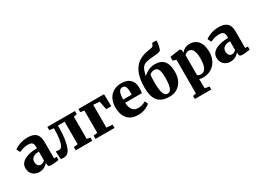

<svg xmlns="http://www.w3.org/2000/svg" viewBox="-33 -1845 4142 3057"><g transform="rotate(-30 2038.0 -316.0)"><path d="M184.5 11Q139.5 11 102 -8.8Q64.5 -28.5 42.2 -65.8Q20 -103 20 -156Q20 -201.5 44.5 -235.5Q69 -269.5 112.5 -292Q156 -314.5 213.8 -325.8Q271.5 -337 338 -337.5V-362.5Q338 -395.5 330 -416.5Q322 -437.5 301 -448Q280 -458.5 240 -458.5Q184 -458.5 142 -443.8Q100 -429 76.5 -419L45 -484Q58.5 -495.5 92.8 -514Q127 -532.5 176.8 -547Q226.5 -561.5 287 -561.5Q363.5 -561.5 408.5 -539.2Q453.5 -517 473.5 -472.5Q493.5 -428 493.5 -360V-62.5L542.5 -61.5V-4.5Q531.5 -2.5 508.5 1.2Q485.5 5 459 7.8Q432.5 10.5 410.5 10.5Q372.5 10.5 359 -0.2Q345.5 -11 345.5 -42V-68Q333.5 -51 311 -32.5Q288.5 -14 256.8 -1.5Q225 11 184.5 11ZM263.5 -78.5Q281 -78.5 302.2 -88.5Q323.5 -98.5 338 -113.5V-276Q284.5 -276 252.2 -261.5Q220 -247 205.8 -223.8Q191.5 -200.5 191.5 -173Q191.5 -143.5 200.5 -122.5Q209.5 -101.5 225.8 -90Q242 -78.5 263.5 -78.5Z M630 7Q614.5 7 602 4.8Q589.5 2.5 580 -0.5L572 -143.5Q582.5 -141 602 -139.2Q621.5 -137.5 636 -137.5Q666 -137.5 687.2 -175.2Q708.5 -213 720 -288.2Q731.5 -363.5 732 -477L652 -490V-548.5H1158.5V-490L1098.5 -477V-69.5L1160.5 -59.5V0H856.5V-59.5L931 -69.5V-483.5H808V-435.5Q808 -339.5 798.2 -267.2Q788.5 -195 774.8 -145.8Q761 -96.5 748 -70Q731 -35 702.8 -14Q674.5 7 630 7Z M1220.5 0V-59.5L1292.5 -70V-478L1222.5 -491V-548.5H1693L1698 -325H1604.5L1574 -480L1460 -488.5V-70L1570 -59.5V0Z M2010.5 11Q1916 11 1857.5 -25Q1799 -61 1771.8 -125.2Q1744.5 -189.5 1744.5 -273Q1744.5 -341.5 1764 -395.5Q1783.5 -449.5 1819.2 -486.8Q1855 -524 1905 -543.5Q1955 -563 2016 -563Q2121 -563 2175.5 -510.2Q2230 -457.5 2232 -363Q2232 -328.5 2229.8 -303.8Q2227.5 -279 2223.5 -261.5H1916Q1918 -217 1928.5 -184Q1939 -151 1956.8 -129Q1974.5 -107 2000 -96Q2025.5 -85 2058.5 -85Q2097 -85 2136.5 -98Q2176 -111 2198 -125.5L2224 -69.5Q2209 -53 2176.5 -34.2Q2144 -15.5 2100.8 -2.2Q2057.5 11 2010.5 11ZM1915 -321.5 2070.5 -323Q2071 -334.5 2071.5 -345.5Q2072 -356.5 2072.5 -368Q2072.5 -429.5 2057.2 -464.5Q2042 -499.5 2002 -499.5Q1983.5 -499.5 1968.2 -491.5Q1953 -483.5 1941 -464.2Q1929 -445 1922.2 -410.2Q1915.5 -375.5 1915 -321.5Z M2581.5 8.5Q2504 8.5 2450.5 -13.5Q2397 -35.5 2365 -77Q2333 -118.5 2318.5 -178Q2304 -237.5 2304 -312.5Q2304 -424 2324.5 -508.5Q2345 -593 2386.8 -652Q2428.5 -711 2492 -747Q2555.5 -783 2642 -797Q2689.5 -804.5 2714.2 -809.2Q2739 -814 2746.5 -829.5L2767 -873H2845Q2845 -845.5 2841.5 -818Q2838 -790.5 2832 -765.8Q2826 -741 2818.5 -720.5Q2812 -703.5 2794 -694.8Q2776 -686 2746 -682.5Q2716 -679 2673 -676Q2596.5 -671.5 2551.2 -660Q2506 -648.5 2480.8 -625.8Q2455.5 -603 2441.5 -564.8Q2427.5 -526.5 2413.5 -467.5Q2437 -487.5 2469 -508.5Q2501 -529.5 2540.2 -544Q2579.5 -558.5 2625 -558.5Q2683.5 -558.5 2726 -542.2Q2768.5 -526 2796 -492.8Q2823.5 -459.5 2837 -409.5Q2850.5 -359.5 2850.5 -292Q2850.5 -202.5 2817 -134.8Q2783.5 -67 2723.2 -29.2Q2663 8.5 2581.5 8.5ZM2578 -50Q2614.5 -50 2634.8 -80.5Q2655 -111 2663 -166Q2671 -221 2671 -294.5Q2671 -352 2664.2 -389Q2657.5 -426 2645.2 -446.5Q2633 -467 2616.5 -475.2Q2600 -483.5 2579.5 -483.5Q2557.5 -483.5 2540.8 -478.8Q2524 -474 2511.2 -465.8Q2498.5 -457.5 2489.5 -447Q2487 -429 2485.5 -404.2Q2484 -379.5 2483.2 -353.8Q2482.5 -328 2482.5 -306Q2482.5 -257 2486.2 -211.2Q2490 -165.5 2500 -129Q2510 -92.5 2528.8 -71.2Q2547.5 -50 2578 -50Z M2907 240.5V185L2966.5 171.5V-446L2907 -465V-534.5L3085.5 -561.5H3090.5L3117.5 -540.5L3117 -487Q3129.5 -504.5 3151.8 -522Q3174 -539.5 3204 -551.2Q3234 -563 3269 -563Q3329.5 -563 3377.8 -535Q3426 -507 3454.2 -447.8Q3482.5 -388.5 3482.5 -294Q3482.5 -232 3463.5 -176.8Q3444.5 -121.5 3407.2 -79.2Q3370 -37 3316 -13Q3262 11 3191.5 11Q3173 11 3154.2 7.8Q3135.5 4.5 3125.5 1L3128 79.5V171.5L3210 185V240.5ZM3192 -50Q3225 -50 3251.2 -72Q3277.5 -94 3293 -143.5Q3308.5 -193 3308.5 -275.5Q3308.5 -329.5 3301 -367.2Q3293.5 -405 3280 -428.8Q3266.5 -452.5 3248 -463.5Q3229.5 -474.5 3208 -474.5Q3189.5 -474.5 3173.8 -469Q3158 -463.5 3146.2 -455.2Q3134.5 -447 3128 -438.5V-73Q3135.5 -63.5 3152.8 -56.8Q3170 -50 3192 -50Z M3698.5 11Q3653.5 11 3616 -8.8Q3578.5 -28.5 3556.2 -65.8Q3534 -103 3534 -156Q3534 -201.5 3558.5 -235.5Q3583 -269.5 3626.5 -292Q3670 -314.5 3727.8 -325.8Q3785.5 -337 3852 -337.5V-362.5Q3852 -395.5 3844 -416.5Q3836 -437.5 3815 -448Q3794 -458.5 3754 -458.5Q3698 -458.5 3656 -443.8Q3614 -429 3590.5 -419L3559 -484Q3572.5 -495.5 3606.8 -514Q3641 -532.5 3690.8 -547Q3740.5 -561.5 3801 -561.5Q3877.5 -561.5 3922.5 -539.2Q3967.5 -517 3987.5 -472.5Q4007.5 -428 4007.5 -360V-62.5L4056.5 -61.5V-4.5Q4045.5 -2.5 4022.5 1.2Q3999.5 5 3973 7.8Q3946.5 10.5 3924.5 10.5Q3886.5 10.5 3873 -0.2Q3859.5 -11 3859.5 -42V-68Q3847.5 -51 3825 -32.5Q3802.5 -14 3770.8 -1.5Q3739 11 3698.5 11ZM3777.5 -78.5Q3795 -78.5 3816.2 -88.5Q3837.5 -98.5 3852 -113.5V-276Q3798.5 -276 3766.2 -261.5Q3734 -247 3719.8 -223.8Q3705.5 -200.5 3705.5 -173Q3705.5 -143.5 3714.5 -122.5Q3723.5 -101.5 3739.8 -90Q3756 -78.5 3777.5 -78.5Z"/></g></svg>

Font: Merriweather 36pt Black
Style: Regular
Weight: 900
Version: Version 2.100